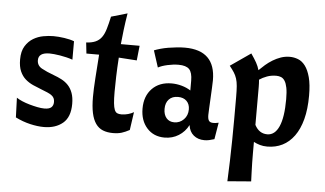

<svg xmlns="http://www.w3.org/2000/svg" viewBox="-58 -775 1863 1101"><g transform="rotate(5 873.5 -224.5)"><path d="M205 -94Q233 -94 245 -105Q257 -116 257 -136Q257 -149 252.5 -158Q248 -167 238.5 -174Q229 -181 214 -187.5Q199 -194 178 -202Q154 -211 129.5 -222Q105 -233 85.5 -250Q66 -267 54 -294Q42 -321 42 -362Q42 -410 60.5 -439.5Q79 -469 106 -485Q133 -501 164 -506.5Q195 -512 221 -512Q250 -512 284 -507Q318 -502 341 -493V-387Q324 -393 305 -397.5Q286 -402 268 -405Q250 -408 234 -409.5Q218 -411 208 -411Q144 -411 144 -367Q144 -336 172 -320.5Q200 -305 241 -290Q266 -281 288 -269.5Q310 -258 326.5 -240.5Q343 -223 352.5 -197Q362 -171 362 -134Q362 -58 320 -23Q278 12 211 12Q175 12 132 2Q89 -8 47 -29L43 -142Q56 -133 76 -124.5Q96 -116 119 -109.5Q142 -103 164.5 -98.5Q187 -94 205 -94Z M411 -492Q444 -494 465 -503.5Q486 -513 499.5 -531.5Q513 -550 522 -580Q531 -610 540 -652L633 -679Q624 -624 619 -582Q614 -540 610 -500H718L709 -415L605 -422Q601 -362 599.5 -311.5Q598 -261 598 -225Q598 -184 600.5 -159.5Q603 -135 608.5 -121.5Q614 -108 623.5 -103.5Q633 -99 648 -99Q668 -99 687 -104.5Q706 -110 719 -118L704 -14Q680 -1 659 5.5Q638 12 609 12Q576 12 551 2Q526 -8 509.5 -31.5Q493 -55 485 -92.5Q477 -130 477 -184Q477 -229 481.5 -294Q486 -359 491 -429H418Z M906 12Q843 12 804.5 -31Q766 -74 766 -143Q766 -215 808 -258Q850 -301 920 -301Q949 -301 978 -293Q1007 -285 1030 -270V-326Q1030 -373 1012 -392Q994 -411 950 -411Q920 -411 886.5 -403.5Q853 -396 833 -385L802 -481Q817 -487 838 -493Q859 -499 883 -503Q907 -507 932 -509.5Q957 -512 978 -512Q1154 -512 1154 -340Q1154 -325 1152.5 -296Q1151 -267 1149.5 -235.5Q1148 -204 1146.5 -177Q1145 -150 1145 -139Q1145 -116 1152 -106Q1159 -96 1178 -96Q1191 -96 1208 -100L1192 -4Q1176 1 1162.5 4Q1149 7 1135 7Q1098 7 1073 -13.5Q1048 -34 1043 -72Q1023 -33 987 -10.5Q951 12 906 12ZM954 -80Q986 -80 1008.5 -103Q1031 -126 1031 -161Q1031 -191 1013 -209Q995 -227 963 -227Q930 -227 911 -207Q892 -187 892 -152Q892 -119 908.5 -99.5Q925 -80 954 -80Z M1711 -300Q1711 -222 1695.5 -163.5Q1680 -105 1651.5 -66Q1623 -27 1584 -7.5Q1545 12 1497 12Q1474 12 1455 6.5Q1436 1 1419 -8Q1419 26 1419 55Q1419 84 1419.5 111.5Q1420 139 1421 165Q1422 191 1423 219L1287 230Q1290 169 1291.5 111Q1293 53 1294 -6.5Q1295 -66 1295 -127Q1295 -188 1295 -255Q1295 -294 1293 -318.5Q1291 -343 1285 -361.5Q1279 -380 1269 -395.5Q1259 -411 1243 -431L1360 -512Q1380 -483 1391.5 -462.5Q1403 -442 1409 -420Q1425 -436 1443.5 -452Q1462 -468 1484 -481.5Q1506 -495 1530.5 -503.5Q1555 -512 1582 -512Q1606 -512 1629.5 -503Q1653 -494 1671 -470Q1689 -446 1700 -405Q1711 -364 1711 -300ZM1419 -106Q1444 -58 1491 -58Q1535 -58 1558.5 -111Q1582 -164 1582 -268Q1582 -309 1577 -334Q1572 -359 1563 -373Q1554 -387 1541.5 -392Q1529 -397 1514 -397Q1485 -397 1460.5 -388Q1436 -379 1417 -366Q1419 -347 1419 -324Q1419 -301 1419 -271Z"/></g></svg>

Font: Cantora One
Style: Regular
Weight: 400
Designer: Pablo Impallari, Rodrigo Fuenzalida
Foundry: Pablo Impallari
Version: Version 1.002; ttfautohint (v0.8) -G 200 -r 50